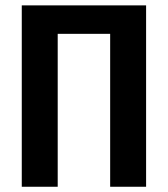

<svg xmlns="http://www.w3.org/2000/svg" viewBox="-20 -712 640 732"><path d="M400 0V-583H200V0H63V-691.5H537V0Z"/></svg>

Font: Fira Code Light SemiBold
Style: Regular
Weight: 600
Monospace: yes
Version: Version 5.002